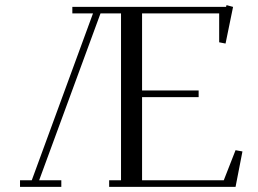

<svg xmlns="http://www.w3.org/2000/svg" viewBox="-20 -729 1005 749"><path d="M58.1 0V-25.9H104L342.8 -676.8H262.2V-702.1H861.8L863.8 -709L889.2 -702.1L859.9 -559.1L835 -564V-676.8H534.2V-376H754.9V-350.1H534.2V-25.9H853L898.9 -143.1L925.8 -138.2L898.9 0H405.8V-25.9H452.1V-676.8H372.1L132.8 -25.9H219.2V0Z"/></svg>

Font: Dehuti Alt
Style: Book
Weight: 400
Version: Version 1.2